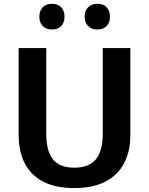

<svg xmlns="http://www.w3.org/2000/svg" viewBox="-20 -959 769 989"><path d="M362.8 9.8Q265.6 9.8 201.9 -23.7Q138.2 -57.1 107.2 -118.4Q76.2 -179.7 76.2 -262.2V-711.4H218.3V-269Q218.3 -181.2 252.9 -138.2Q287.6 -95.2 362.8 -95.2Q438 -95.2 473.6 -138.2Q509.3 -181.2 509.3 -269.5V-711.4H651.4V-261.7Q651.4 -180.2 619.6 -118.9Q587.9 -57.6 523.7 -23.9Q459.5 9.8 362.8 9.8ZM481.9 -807.1Q450.2 -807.1 433.1 -825.4Q416 -843.8 416 -873Q416 -902.3 433.1 -920.9Q450.2 -939.5 481.9 -939.5Q513.2 -939.5 529.8 -920.9Q546.4 -902.3 546.4 -873Q546.4 -843.8 529.8 -825.4Q513.2 -807.1 481.9 -807.1ZM248 -807.1Q216.8 -807.1 199.7 -825.4Q182.6 -843.8 182.6 -873Q182.6 -902.3 199.5 -920.9Q216.3 -939.5 248 -939.5Q279.3 -939.5 295.9 -920.9Q312.5 -902.3 312.5 -873Q312.5 -843.8 295.9 -825.4Q279.3 -807.1 248 -807.1Z"/></svg>

Font: Comme SemiBold
Style: Regular
Weight: 600
Version: Version 1.000;gftools[0.9.27]